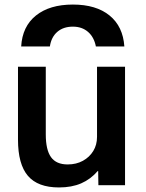

<svg xmlns="http://www.w3.org/2000/svg" viewBox="-20 -813 642 843"><path d="M300 -793Q402 -793 461 -745Q520 -697 526 -609H401Q393 -650 366.5 -673Q340 -696 300 -696Q258 -696 231.5 -673Q205 -650 199 -609H73Q78 -697 138 -745Q198 -793 300 -793ZM239 10Q146 10 102.5 -41Q59 -92 59 -200V-520H181V-223Q181 -155 204 -123Q227 -91 277 -91Q315 -91 344 -107Q373 -123 389.5 -150Q406 -177 406 -212V-520H529V0H412L411 -62H409Q378 -26 336.5 -8Q295 10 239 10Z"/></svg>

Font: M PLUS 1 SemiBold
Style: Regular
Weight: 600
Designer: Coji Morishita
Foundry: UNDERFOREST DESIGN
Version: Version 1.001